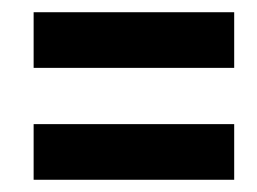

<svg xmlns="http://www.w3.org/2000/svg" viewBox="-20 -379 420 314"><path d="M35 -176H363V-85H35ZM35 -359H363V-268H35Z"/></svg>

Font: Fundamental  Brigade
Style: Regular
Weight: 400
Designer: Peter Wiegel, original typeface by Arno Drescher 1935
Foundry: Peter Wiegel
Version: Version 0.000 2012 initial release